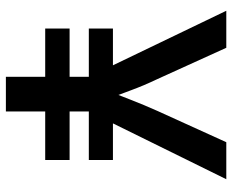

<svg xmlns="http://www.w3.org/2000/svg" viewBox="-90 -718 808 669"><g transform="rotate(90 314.5 -384.0)"><path d="M248 0V-290L18 -768H147L256 -528Q278 -482 295 -436Q312 -390 329 -345H293Q311 -391 328.5 -436Q346 -481 367 -528L476 -768H605L369 -289V0ZM80 -137V-222H538V-137ZM80 -289V-373H538V-289Z"/></g></svg>

Font: Yaldevi SemiBold
Style: Regular
Weight: 600
Designer: Sol Matas, Rajitha Manaperi, Kosala Senevirathne
Foundry: Mooniak
Version: Version 1.100